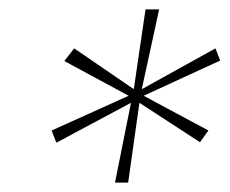

<svg xmlns="http://www.w3.org/2000/svg" viewBox="-20 -750 489 409"><path d="M225 -361 259 -531 100 -446 90 -472 254 -546 117 -620 138 -647 265 -560 290 -730H319L282 -560L439 -647L449 -621L286 -546L424 -472L406 -447L277 -531L253 -361Z"/></svg>

Font: DM Sans 12pt Thin
Style: Italic
Weight: 250
Italic angle: -10°
Version: Version 4.004;gftools[0.9.30]